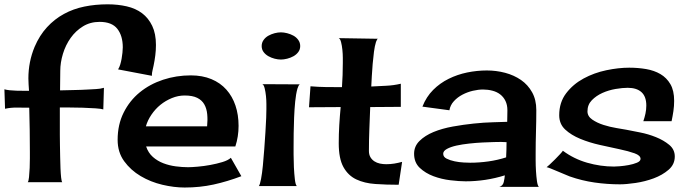

<svg xmlns="http://www.w3.org/2000/svg" viewBox="-25 -841 3139 876"><path d="M465.8 -821.3Q512.7 -821.3 553.2 -812Q593.8 -802.7 623 -780.8Q652.3 -758.8 669.4 -723.1Q686.5 -687.5 686.5 -635.7Q686.5 -612.3 683.6 -588.9Q680.7 -565.4 675.8 -542Q673.8 -531.2 670.9 -520Q668 -508.8 668 -498V-495.1L513.7 -524.4Q519.5 -533.2 523.4 -545.9Q527.3 -558.6 529.8 -572.8Q532.2 -586.9 533.7 -600.6Q535.2 -614.3 535.2 -625Q535.2 -677.7 510.3 -709.5Q485.4 -741.2 429.7 -741.2Q386.7 -741.2 353.5 -720.7Q320.3 -700.2 297.4 -668Q274.4 -635.7 262.2 -595.7Q250 -555.7 250 -517.6Q250 -495.1 249.5 -473.1Q249 -451.2 249 -428.7Q280.3 -429.7 312.5 -430.2Q344.7 -430.7 377 -432.6Q393.6 -433.6 413.1 -434.6Q432.6 -435.5 449.2 -440.4L446.3 -341.8Q438.5 -344.7 411.1 -346.7Q383.8 -348.6 351.6 -349.6Q319.3 -350.6 290 -350.6Q260.7 -350.6 248 -350.6V-252.9Q248 -245.1 248 -225.1Q248 -205.1 248.5 -179.2Q249 -153.3 249.5 -125Q250 -96.7 251 -72.3Q252 -47.9 253.9 -30.8Q255.9 -13.7 258.8 -9.8H101.6Q105.5 -13.7 107.4 -32.7Q109.4 -51.8 110.4 -74.7Q111.3 -97.7 111.3 -118.7Q111.3 -139.6 111.3 -147.5Q111.3 -248 108.4 -349.6Q81.1 -349.6 52.7 -350.1Q24.4 -350.6 -2 -344.7L-4.9 -433.6Q4.9 -430.7 19.5 -429.2Q34.2 -427.7 50.3 -427.2Q66.4 -426.8 81.5 -426.8Q96.7 -426.8 107.4 -426.8Q106.4 -441.4 105.5 -455.6Q104.5 -469.7 104.5 -483.4Q104.5 -558.6 132.8 -627Q155.3 -679.7 189.5 -716.8Q223.6 -753.9 266.6 -777.3Q309.6 -800.8 359.9 -811Q410.2 -821.3 465.8 -821.3Z M817.4 14.6Q769.5 14.6 715.8 2Q662.1 -10.7 616.7 -37.6Q571.3 -64.5 541.5 -105.5Q511.7 -146.5 511.7 -203.1Q511.7 -272.5 539.1 -327.1Q566.4 -381.8 612.3 -419.4Q658.2 -457 718.8 -477.1Q779.3 -497.1 845.7 -497.1Q898.4 -497.1 939.5 -480Q980.5 -462.9 1007.8 -432.1Q1035.2 -401.4 1049.3 -359.4Q1063.5 -317.4 1063.5 -266.6Q1063.5 -217.8 1048.8 -172.9H641.6Q651.4 -143.6 672.4 -125Q693.4 -106.4 720.2 -96.2Q747.1 -85.9 776.9 -82Q806.6 -78.1 833 -78.1Q849.6 -78.1 877.4 -80.6Q905.3 -83 934.6 -88.4Q963.9 -93.8 989.7 -101.6Q1015.6 -109.4 1028.3 -121.1L1076.2 -37.1Q1011.7 -12.7 949.2 1Q886.7 14.6 817.4 14.6ZM817.4 -405.3Q788.1 -405.3 759.3 -393.6Q730.5 -381.8 707 -362.8Q683.6 -343.8 666 -317.9Q648.4 -292 640.6 -264.6H919.9Q922.9 -293.9 920.4 -319.8Q918 -345.7 907.2 -364.7Q896.5 -383.8 875 -394.5Q853.5 -405.3 817.4 -405.3Z M1171.9 -457 1343.8 -456.1Q1338.9 -455.1 1336.4 -447.8Q1334 -440.4 1332 -436.5Q1325.2 -412.1 1321.8 -377.4Q1318.4 -342.8 1316.9 -305.2Q1315.4 -267.6 1314.9 -232.4Q1314.5 -197.3 1314.5 -170.9Q1314.5 -162.1 1314.5 -135.3Q1314.5 -108.4 1315.9 -78.1Q1317.4 -47.9 1320.3 -22.9Q1323.2 2 1329.1 7.8H1156.2Q1161.1 1 1166 -24.4Q1170.9 -49.8 1174.3 -85Q1177.7 -120.1 1180.7 -160.6Q1183.6 -201.2 1186 -237.8Q1188.5 -274.4 1189.5 -303.2Q1190.4 -332 1190.4 -342.8Q1190.4 -348.6 1190.4 -366.2Q1190.4 -383.8 1188.5 -402.8Q1186.5 -421.9 1182.6 -438Q1178.7 -454.1 1171.9 -457ZM1256.8 -693.4Q1269.5 -693.4 1285.2 -689.5Q1300.8 -685.5 1314 -678.2Q1327.1 -670.9 1335.9 -658.7Q1344.7 -646.5 1344.7 -630.9Q1344.7 -615.2 1335.9 -603.5Q1327.1 -591.8 1314 -584.5Q1300.8 -577.1 1285.2 -573.2Q1269.5 -569.3 1256.8 -569.3Q1243.2 -569.3 1228 -573.2Q1212.9 -577.1 1199.7 -584.5Q1186.5 -591.8 1177.7 -603.5Q1168.9 -615.2 1168.9 -630.9Q1168.9 -646.5 1177.7 -658.7Q1186.5 -670.9 1199.7 -678.2Q1212.9 -685.5 1228 -689.5Q1243.2 -693.4 1256.8 -693.4Z M1658.2 -152.3Q1658.2 -135.7 1665 -124Q1671.9 -112.3 1683.1 -105Q1694.3 -97.7 1708.5 -94.7Q1722.7 -91.8 1737.3 -91.8Q1755.9 -91.8 1773.9 -94.7Q1792 -97.7 1809.6 -102.5L1793.9 2Q1737.3 2 1687.5 -1.5Q1637.7 -4.9 1600.6 -22.5Q1563.5 -40 1542 -78.6Q1520.5 -117.2 1520.5 -187.5Q1520.5 -228.5 1522.9 -270Q1525.4 -311.5 1529.3 -352.5L1384.8 -351.6L1391.6 -447.3Q1426.8 -444.3 1462.9 -443.8Q1499 -443.4 1535.2 -443.4Q1537.1 -471.7 1538.1 -498.5Q1539.1 -525.4 1539.1 -553.7Q1539.1 -559.6 1539.1 -577.1Q1539.1 -594.7 1537.1 -613.8Q1535.2 -632.8 1531.2 -648.4Q1527.3 -664.1 1520.5 -667L1700.2 -664.1Q1696.3 -664.1 1694.3 -658.2Q1692.4 -652.3 1690.4 -649.4Q1684.6 -630.9 1681.2 -604.5Q1677.7 -578.1 1675.3 -549.3Q1672.9 -520.5 1671.4 -493.7Q1669.9 -466.8 1668.9 -446.3Q1702.1 -448.2 1736.3 -449.7Q1770.5 -451.2 1803.7 -459V-353.5L1664.1 -352.5Q1662.1 -302.7 1660.2 -252.4Q1658.2 -202.1 1658.2 -152.3Z M2252.9 11.7Q2269.5 6.8 2273.4 -10.3Q2277.3 -27.3 2278.3 -41Q2234.4 -27.3 2189.5 -20.5Q2144.5 -13.7 2099.6 -13.7Q2070.3 -13.7 2029.8 -18.6Q1989.3 -23.4 1952.6 -37.1Q1916 -50.8 1890.1 -75.2Q1864.3 -99.6 1864.3 -139.6Q1864.3 -173.8 1889.2 -198.2Q1914.1 -222.7 1953.1 -238.8Q1992.2 -254.9 2041 -263.7Q2089.8 -272.5 2136.7 -277.3Q2183.6 -282.2 2224.6 -283.2Q2265.6 -284.2 2289.1 -285.2Q2289.1 -298.8 2289.6 -311.5Q2290 -324.2 2290 -337.9Q2290 -362.3 2281.2 -380.4Q2272.5 -398.4 2257.3 -410.2Q2242.2 -421.9 2221.7 -427.2Q2201.2 -432.6 2178.7 -432.6Q2157.2 -432.6 2132.3 -426.8Q2107.4 -420.9 2085 -409.2Q2062.5 -397.5 2045.9 -379.4Q2029.3 -361.3 2025.4 -337.9L1902.3 -354.5Q1919.9 -399.4 1951.2 -430.7Q1982.4 -461.9 2022 -481.4Q2061.5 -501 2106.4 -510.3Q2151.4 -519.5 2196.3 -519.5Q2239.3 -519.5 2279.8 -508.8Q2320.3 -498 2352.1 -476.1Q2383.8 -454.1 2402.8 -419.9Q2421.9 -385.7 2421.9 -338.9Q2421.9 -289.1 2420.4 -239.7Q2418.9 -190.4 2418.9 -140.6Q2418.9 -131.8 2418.9 -108.9Q2418.9 -85.9 2420.4 -61Q2421.9 -36.1 2424.8 -15.1Q2427.7 5.9 2433.6 11.7ZM1997.1 -139.6Q1997.1 -125 2012.7 -117.2Q2028.3 -109.4 2049.3 -105Q2070.3 -100.6 2090.8 -99.6Q2111.3 -98.6 2120.1 -98.6Q2161.1 -98.6 2203.1 -104.5Q2245.1 -110.4 2284.2 -123Q2285.2 -140.6 2285.6 -158.2Q2286.1 -175.8 2286.1 -192.4L2260.7 -193.4Q2252 -193.4 2229 -192.9Q2206.1 -192.4 2176.8 -190.9Q2147.5 -189.5 2115.7 -186Q2084 -182.6 2057.6 -176.8Q2031.2 -170.9 2014.2 -161.6Q1997.1 -152.3 1997.1 -139.6Z M2923.8 -359.4Q2923.8 -400.4 2901.9 -420.4Q2879.9 -440.4 2838.9 -440.4Q2815.4 -440.4 2783.7 -435.1Q2752 -429.7 2723.6 -417Q2695.3 -404.3 2675.3 -383.8Q2655.3 -363.3 2655.3 -333Q2655.3 -310.5 2677.2 -295.4Q2699.2 -280.3 2728.5 -271Q2757.8 -261.7 2787.6 -256.8Q2817.4 -252 2833 -249Q2857.4 -244.1 2895 -236.8Q2932.6 -229.5 2967.8 -215.3Q3002.9 -201.2 3028.3 -180.2Q3053.7 -159.2 3053.7 -127Q3053.7 -90.8 3025.4 -66.4Q2997.1 -42 2957.5 -27.3Q2918 -12.7 2875 -6.3Q2832 0 2803.7 0Q2745.1 0 2687.5 -8.3Q2629.9 -16.6 2574.2 -36.1Q2567.4 -39.1 2551.8 -45.4Q2536.1 -51.8 2519 -59.1Q2502 -66.4 2487.3 -72.3Q2472.7 -78.1 2468.8 -78.1Q2470.7 -79.1 2482.4 -89.8Q2494.1 -100.6 2507.3 -113.8Q2520.5 -127 2531.2 -138.7Q2542 -150.4 2543 -153.3Q2592.8 -116.2 2653.8 -98.6Q2714.8 -81.1 2776.4 -81.1Q2783.2 -81.1 2802.7 -82.5Q2822.3 -84 2843.3 -87.9Q2864.3 -91.8 2880.9 -98.6Q2897.5 -105.5 2897.5 -116.2Q2897.5 -131.8 2870.1 -141.6Q2842.8 -151.4 2801.3 -160.2Q2759.8 -168.9 2711.9 -179.7Q2664.1 -190.4 2622.6 -207.5Q2581.1 -224.6 2553.7 -250Q2526.4 -275.4 2526.4 -315.4Q2526.4 -374 2558.1 -415.5Q2589.8 -457 2637.7 -482.9Q2685.5 -508.8 2741.2 -520.5Q2796.9 -532.2 2845.7 -532.2Q2885.7 -532.2 2922.9 -525.9Q2960 -519.5 2988.3 -502.9Q3016.6 -486.3 3033.7 -457Q3050.8 -427.7 3050.8 -380.9Q3050.8 -357.4 3047.4 -334Q3043.9 -310.5 3039.1 -288.1H2910.2Q2916 -304.7 2919.9 -322.8Q2923.8 -340.8 2923.8 -359.4Z"/></svg>

Font: Cherry Cream Soda
Style: Regular
Weight: 400
Designer: Font Diner, Inc
Foundry: Font Diner, Inc
Version: Version 1.001